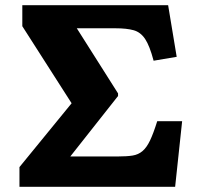

<svg xmlns="http://www.w3.org/2000/svg" viewBox="-20 -720 775 740"><path d="M55 0V-76L256 -322L66 -619V-700H628L661 -501L572 -486Q557 -543 539.5 -569.5Q522 -596 495 -603.5Q468 -611 425 -611H276L435 -360V-350L251 -117H436Q469 -117 491 -120.5Q513 -124 529 -137.5Q545 -151 558 -178Q571 -205 586 -253H682L655 0Z"/></svg>

Font: Literata 7pt
Style: Bold
Weight: 700
Designer: Latin by Veronika Burian and Jose Scaglione. Greek by Irene Vlachou. Cyrillic by Vera Evstafieva.
Foundry: TypeTogether
Version: Version 3.002